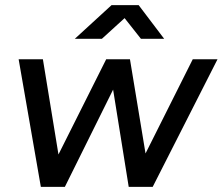

<svg xmlns="http://www.w3.org/2000/svg" viewBox="-20 -732 872 752"><path d="M140 0 53 -500H148L209 -127L396 -500H489L550 -131L735 -500H832L578 0H484V-1L423 -381L234 0ZM273 -580 417 -712H523L623 -580H532L468 -661L379 -580Z"/></svg>

Font: Figtree Medium
Style: Italic
Weight: 500
Italic angle: -9.5°
Foundry: Erik Kennedy
Version: Version 2.001; ttfautohint (v1.8.4.7-5d5b);gftools[0.9.27]